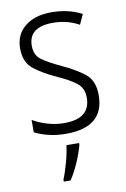

<svg xmlns="http://www.w3.org/2000/svg" viewBox="-86 -594 570 867"><g transform="rotate(-10 198.5 -160.5)"><path d="M358 -137Q358 -204 317.5 -235.5Q277 -267 216 -295Q158 -322 128.5 -343.5Q99 -365 99 -408Q99 -494 211 -494Q275 -494 330 -464L351 -510Q289 -542 212 -542Q135 -542 90 -505Q45 -468 45 -406Q45 -342 84.5 -310.5Q124 -279 186 -251Q244 -225 273.5 -201.5Q303 -178 303 -135Q303 -39 184 -39Q144 -39 106 -50.5Q68 -62 40 -79V-22Q65 -9 101.5 0.5Q138 10 184 10Q358 10 358 -137ZM233 61H175Q172 92 159 139Q146 186 135 211V221H166Q188 188 206 146Q224 104 233 70Z"/></g></svg>

Font: Noto Sans UI SemiCondensed Light
Style: Regular
Weight: 300
Width: 4
Designer: Monotype Design Team
Foundry: Monotype Imaging Inc.
Version: Version 1.901